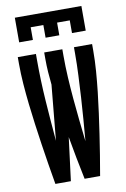

<svg xmlns="http://www.w3.org/2000/svg" viewBox="-102 -1014 705 1074"><g transform="rotate(-10 250.0 -477.5)"><path d="M61 -815V-955H439V-815H361V-887H289V-815H211V-887H139V-815ZM123 0Q113 -58 103.5 -116Q94 -174 85.5 -232Q77 -290 69 -348Q61 -406 54.5 -464.5Q48 -523 43.5 -581.5Q39 -640 39 -698V-735H142V-698Q142 -583 150 -467.5Q158 -352 168 -237L198 -551Q194 -587 191.5 -624Q189 -661 189 -698V-735H292V-698Q292 -637 295.5 -575Q299 -513 304.5 -451.5Q310 -390 316.5 -328.5Q323 -267 330 -206Q335 -267 340 -328.5Q345 -390 348.5 -451.5Q352 -513 355 -575Q358 -637 358 -698V-735H461V-698Q461 -640 456.5 -581.5Q452 -523 445.5 -464.5Q439 -406 431 -348Q423 -290 414.5 -232Q406 -174 396.5 -116Q387 -58 377 0H289Q276 -61 264.5 -122Q253 -183 242 -245L211 0Z"/></g></svg>

Font: Iosevka SS04
Style: Bold
Weight: 700
Monospace: yes
Designer: Belleve Invis
Foundry: Belleve Invis
Version: Version 19.0.0; ttfautohint (v1.8.4)